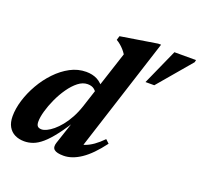

<svg xmlns="http://www.w3.org/2000/svg" viewBox="-125 -856 1064 1012"><g transform="rotate(20 406.5 -350.0)"><path d="M376.6 -347.8Q371.9 -362.4 358.1 -373.7Q344.3 -385 320.5 -385Q293.6 -385 267.8 -364.9Q242 -344.7 219.4 -312.2Q196.7 -279.8 179.6 -242.4Q162.4 -205.1 152.7 -170.2Q142.9 -135.4 142.9 -111.1Q142.9 -92.9 150 -85.3Q157.2 -77.7 172.7 -77.7Q184.6 -77.7 201.1 -85.5Q217.5 -93.2 236.2 -108.7Q254.8 -124.2 273.4 -147Q292.1 -169.9 308.8 -200.6Q325.5 -231.3 337.9 -269.1L445.1 -597.7Q436.8 -610.7 427.1 -621.4Q417.5 -632 406.8 -641Q396 -650 384.1 -656.9L391 -679.8L595.9 -712.7H612.5L395 -35.8L375.4 -71.7Q396.2 -72.1 417.7 -79.9Q439.3 -87.7 462.6 -104Q485.8 -120.4 511 -146.2L530.9 -127.6Q476.6 -54.7 426.1 -20.7Q375.7 13.2 328.3 13.2Q290.2 13.2 276.1 1Q262 -11.2 270.9 -38.1L324.5 -199.4H337.8Q297.6 -133.7 265.7 -92Q233.8 -50.4 207.2 -27.6Q180.7 -4.8 156.5 3.9Q132.3 12.7 108 12.7Q78.1 12.7 55 1.3Q31.9 -10.2 18.8 -33.4Q5.7 -56.6 5.7 -91.5Q5.7 -133.7 20.4 -181.9Q35.2 -230.1 61.8 -276.4Q88.3 -322.7 124.3 -360.4Q160.3 -398.2 202.7 -420.9Q245.1 -443.5 291.6 -443.5Q326.7 -443.5 353.4 -429.9Q380.1 -416.2 402.4 -383.1ZM602.5 -499.6 692 -699.5H813.2L810.3 -686.4L651.8 -499.6Z"/></g></svg>

Font: Newsreader Text
Style: Italic
Weight: 400
Italic angle: -17°
Designer: Hugues Gentile
Foundry: Production Type
Version: Version 1.001